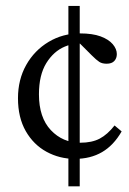

<svg xmlns="http://www.w3.org/2000/svg" viewBox="-20 -540 445 662"><path d="M238.3 7.8Q185.5 7.8 140.6 -16.6Q95.7 -41 68.8 -87.9Q42 -134.8 42 -201.2Q42 -265.6 70.3 -315.9Q98.6 -366.2 147.5 -395.5Q196.3 -424.8 255.9 -424.8Q298.8 -424.8 326.7 -414.6Q354.5 -404.3 368.7 -387.7Q382.8 -371.1 382.8 -353.5Q382.8 -338.9 374 -329.6Q365.2 -320.3 347.7 -320.3Q332 -320.3 322.3 -326.7Q312.5 -333 295.9 -349.6L249 -396.5L283.2 -386.7Q242.2 -395.5 203.6 -379.4Q165 -363.3 139.6 -322.3Q114.3 -281.2 114.3 -214.8Q114.3 -134.8 155.3 -91.3Q196.3 -47.9 256.8 -47.9Q296.9 -47.9 323.7 -62Q350.6 -76.2 375 -107.4L399.4 -86.9Q372.1 -39.1 332 -15.6Q292 7.8 238.3 7.8ZM215.8 102.5V-519.5H254.9V102.5Z"/></svg>

Font: Crimson Pro Light
Style: Regular
Weight: 300
Designer: Jacques Le Bailly
Foundry: Baron von Fonthausen
Version: Version 1.003